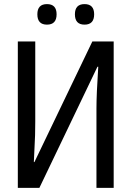

<svg xmlns="http://www.w3.org/2000/svg" viewBox="-20 -916 640 936"><path d="M66.9 -713.9H151.9V-323.2Q151.9 -253.9 148.4 -199.2L145 -126H147.9L430.2 -713.9H534.2V0H450.2V-387.2Q450.2 -455.6 459 -590.8H455.1L171.9 0H66.9ZM209 -896Q255.9 -896 255.9 -846.2Q255.9 -795.9 209 -795.9Q162.1 -795.9 162.1 -846.2Q162.1 -896 209 -896ZM392.1 -896Q439 -896 439 -846.2Q439 -795.9 392.1 -795.9Q345.2 -795.9 345.2 -846.2Q345.2 -896 392.1 -896Z"/></svg>

Font: Noto Mono
Style: Regular
Weight: 400
Designer: Monotype Design Team
Foundry: Monotype Imaging Inc.
Version: Version 1.00